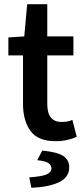

<svg xmlns="http://www.w3.org/2000/svg" viewBox="-20 -665 401 918"><path d="M246 10Q161 10 125.5 -39.5Q90 -89 90 -168V-400H20V-486L96 -491L110 -645H206V-491H331V-400H206V-168Q206 -125 223 -103.5Q240 -82 275 -82Q288 -82 301 -84Q314 -86 326 -92L347 -11Q328 -2 302 4Q276 10 246 10ZM130 233 120 183Q181 179 203.5 168.5Q226 158 226 140Q226 123 209.5 113.5Q193 104 158 101L182 55Q255 62 283 81Q311 100 311 135Q311 182 263.5 205.5Q216 229 130 233Z"/></svg>

Font: Source Sans 3 SemiBold
Style: Regular
Weight: 600
Designer: Paul D. Hunt
Foundry: Adobe
Version: Version 3.046;hotconv 1.0.118;makeotfexe 2.5.65603